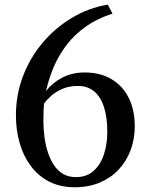

<svg xmlns="http://www.w3.org/2000/svg" viewBox="-20 -797 644 832"><path d="M303.5 14.5Q240.5 14.5 192.8 -10.2Q145 -35 113 -78.2Q81 -121.5 65 -177.8Q49 -234 49 -297Q49 -386 79.5 -466.5Q110 -547 164.8 -611.8Q219.5 -676.5 291.8 -719.8Q364 -763 447 -777L467.5 -738Q402 -717 353.2 -682.8Q304.5 -648.5 270 -604Q235.5 -559.5 213.5 -508.2Q191.5 -457 179.5 -402.5Q206 -437.5 249 -460.2Q292 -483 347 -483Q414 -483 462.8 -454.2Q511.5 -425.5 537.8 -373Q564 -320.5 564 -250Q564 -195 546.2 -147Q528.5 -99 494.8 -62.8Q461 -26.5 412.8 -6Q364.5 14.5 303.5 14.5ZM319 -424.5Q280 -425 250.5 -412Q221 -399 201 -381Q181 -363 170.5 -347.5Q170 -337.5 169 -320.2Q168 -303 168 -274Q168 -238 172.8 -202.5Q177.5 -167 187.8 -136Q198 -105 214.2 -80.8Q230.5 -56.5 254 -43Q277.5 -29.5 309 -29.5Q356 -29.5 386.2 -57Q416.5 -84.5 430.8 -129.5Q445 -174.5 445 -226Q445 -289 430.5 -333.5Q416 -378 387.8 -401.2Q359.5 -424.5 319 -424.5Z"/></svg>

Font: Merriweather 60pt Medium
Style: Regular
Weight: 500
Version: Version 2.100